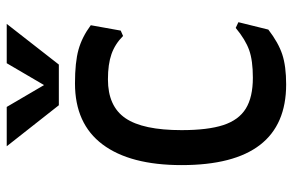

<svg xmlns="http://www.w3.org/2000/svg" viewBox="-170 -685 871 571"><g transform="rotate(-90 265.5 -399.5)"><path d="M60 -295Q60 -448 121.5 -530Q183 -612 303 -612Q366 -612 403.5 -601.5Q441 -591 476 -565L460 -476L444 -469Q420 -493 390 -503.5Q360 -514 315 -514Q235 -514 199.5 -462Q164 -410 164 -295Q164 -217 179 -171Q194 -125 228 -104Q262 -83 320 -83Q371 -83 402 -94Q433 -105 468 -134L485 -126L463 -37Q424 -7 389 4.5Q354 16 300 16Q60 16 60 -295ZM480 -815 359 -660H238L116 -815H233L298 -704L363 -815Z"/></g></svg>

Font: Farro
Style: Regular
Weight: 400
Designer: Aceler Chua
Foundry: Grayscale Limited
Version: Version 1.101